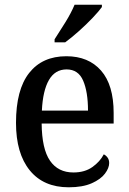

<svg xmlns="http://www.w3.org/2000/svg" viewBox="-20 -786 547 816"><path d="M272 10Q165 10 106.5 -62Q48 -134 48 -264Q48 -405 104 -476Q160 -547 262 -547Q356 -547 409.5 -486Q463 -425 463 -306V-261H157Q158 -153 192.5 -103Q227 -53 292 -53Q340 -53 372.5 -76Q405 -99 421 -130Q430 -126 437 -116.5Q444 -107 444 -93Q444 -72 426 -48Q408 -24 369.5 -7Q331 10 272 10ZM354 -316Q354 -395 333.5 -443Q313 -491 263 -491Q214 -491 188 -446Q162 -401 158 -316ZM212 -619Q233 -651 258 -691.5Q283 -732 297 -766H413V-756Q401 -739 374 -710.5Q347 -682 315 -653.5Q283 -625 257 -606H212Z"/></svg>

Font: Noto Serif Georgian SemiCondensed Medium
Style: Regular
Weight: 500
Width: 4
Designer: Monotype Design Team, Akaki Razmadze
Foundry: Google LLC
Version: Version 2.003; ttfautohint (v1.8.4.7-5d5b)